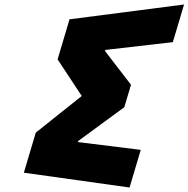

<svg xmlns="http://www.w3.org/2000/svg" viewBox="-20 -844 847 863"><path d="M756.9 -654.6 807.3 -823.8 292.5 -757.2 238.9 -577.2 347.4 -412.5 140.8 -247.8 87.2 -67.8 562.4 -1.2 612.7 -170.4 329.8 -205.5 331.1 -210 538.8 -362.1 568.8 -462.9 451.7 -615 453.1 -619.5Z"/></svg>

Font: Hussar
Style: BdOblThree
Weight: 700
Foundry: Cannot Into Space Fonts
Version: Version 2.00